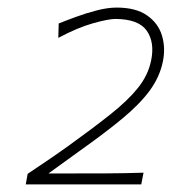

<svg xmlns="http://www.w3.org/2000/svg" viewBox="-20 -789 453 507"><path d="M48 -302 53 -330Q80 -348 107.2 -366.5Q134.5 -385 161 -404Q225.5 -450.5 271.2 -486.8Q317 -523 344 -556.5Q371 -590 379 -629Q389 -676.5 367.8 -707.5Q346.5 -738.5 285 -739Q266.5 -739 225.5 -727.5Q184.5 -716 134 -689L135 -727Q153.5 -734.5 180.8 -744.5Q208 -754.5 236.5 -761.8Q265 -769 288 -769Q339 -769 368.5 -748.2Q398 -727.5 407.8 -694.8Q417.5 -662 410 -626Q401.5 -585.5 375.5 -550Q349.5 -514.5 303.8 -476.5Q258 -438.5 191 -391L108 -331H167Q215 -331 263.5 -331.2Q312 -331.5 359 -333L353 -302Z"/></svg>

Font: Commissioner Flair Thin
Style: Italic
Weight: 100
Italic angle: -12°
Designer: Kostas Bartsokas
Foundry: Kostas Bartsokas
Version: Version 1.000; ttfautohint (v1.8.3)